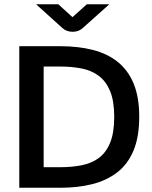

<svg xmlns="http://www.w3.org/2000/svg" viewBox="-20 -886 717 906"><path d="M71 0V-668H265Q349 -668 418 -650.5Q487 -633 536 -593.5Q585 -554 611 -490.5Q637 -427 637 -335Q637 -240 610 -175.5Q583 -111 533 -72.5Q483 -34 415 -17Q347 0 265 0ZM186 -97H265Q318 -97 364.5 -106Q411 -115 445.5 -140Q480 -165 499.5 -212Q519 -259 519 -335Q519 -409 499.5 -456Q480 -503 445.5 -528.5Q411 -554 364.5 -563Q318 -572 265 -572H186ZM323 -736Q293 -736 273 -755L150 -866H255L322 -805L390 -866H496L372 -755Q352 -736 323 -736Z"/></svg>

Font: Atkinson Hyperlegible Next Medium
Style: Regular
Weight: 500
Designer: Elliott Scott, Megan Eiswerth, Linus Boman, Theodore Petrosky, Letters from Sweden
Foundry: Applied Design Works, Letters from Sweden
Version: Version 2.001